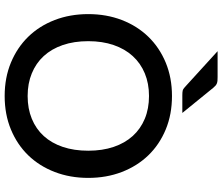

<svg xmlns="http://www.w3.org/2000/svg" viewBox="-86 -882 976 844"><g transform="rotate(90 402.0 -460.0)"><path d="M762 -360Q762 -280 736 -212.5Q710 -145 662.8 -96.2Q615.5 -47.5 549.2 -20Q483 7.5 402 7.5Q321.5 7.5 255.2 -20Q189 -47.5 141.5 -96.2Q94 -145 68 -212.5Q42 -280 42 -360Q42 -440 68 -507.5Q94 -575 141.5 -624Q189 -673 255.2 -700.5Q321.5 -728 402 -728Q483 -728 549.2 -700.5Q615.5 -673 662.8 -624Q710 -575 736 -507.5Q762 -440 762 -360ZM642.5 -360Q642.5 -422 625.8 -471.5Q609 -521 577.8 -555.5Q546.5 -590 502 -608.5Q457.5 -627 402 -627Q347 -627 302.5 -608.5Q258 -590 226.5 -555.5Q195 -521 178 -471.5Q161 -422 161 -360Q161 -297.5 178 -248Q195 -198.5 226.5 -164.2Q258 -130 302.5 -111.8Q347 -93.5 402 -93.5Q457.5 -93.5 502 -111.8Q546.5 -130 577.8 -164.2Q609 -198.5 625.8 -248Q642.5 -297.5 642.5 -360ZM318.5 -928.5Q327.5 -928.5 334.2 -928Q341 -927.5 346.2 -925.5Q351.5 -923.5 356 -919.8Q360.5 -916 365.5 -910L476.5 -773.5H399Q386 -773.5 378.8 -775Q371.5 -776.5 363 -784.5L205 -928.5Z"/></g></svg>

Font: LatoLatin Semibold
Style: Regular
Weight: 600
Designer: Lukasz Dziedzic with Adam Twardoch and Botio Nikoltchev
Foundry: tyPoland Lukasz Dziedzic
Version: Version 2.015; 2015-08-06; http://www.latofonts.com/